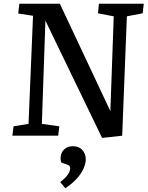

<svg xmlns="http://www.w3.org/2000/svg" viewBox="-20 -723 791 1023"><path d="M568 -131 586 -636 502 -652 507 -703H746L740 -652L656 -636L631 0L524 12L222 -613L203 -63L296 -50L290 0H46L52 -50L132 -63L156 -639L77 -651L83 -703H299ZM328 280 301 247Q316 236 328 223.5Q340 211 347 198Q354 185 354 173Q354 166 350.5 161.5Q347 157 338 154L307 143Q300 124 304.5 104Q309 84 325.5 70Q342 56 368 56Q401 56 419 76.5Q437 97 437 126Q437 149 424.5 176.5Q412 204 387.5 230.5Q363 257 328 280Z"/></svg>

Font: Literata 18pt Medium
Style: Italic
Weight: 500
Italic angle: -2°
Designer: Latin by Veronika Burian and Jose Scaglione. Greek by Irene Vlachou. Cyrillic by Vera Evstafieva
Foundry: TypeTogether
Version: Version 3.103;gftools[0.9.29]